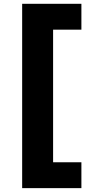

<svg xmlns="http://www.w3.org/2000/svg" viewBox="-20 -760 513 994"><path d="M401.4 80.1Q364.3 80.1 254.9 80.1Q254.9 -91.8 254.9 -606.4Q291 -606.4 401.4 -606.4Q401.4 -639.6 401.4 -740.2Q324.2 -740.2 94.7 -740.2Q94.7 -710 94.7 -620.1Q94.7 -412.1 94.7 213.9Q171.9 213.9 401.4 213.9Q401.4 180.7 401.4 80.1Z"/></svg>

Font: Avakin
Style: Bold
Weight: 700
Designer: Herb Lubalin, Tom Carnase, Ed Benguiat, Adobe Type Staff
Version: Version 1.0